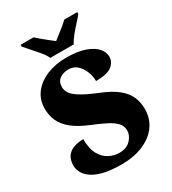

<svg xmlns="http://www.w3.org/2000/svg" viewBox="-222 -1047 1049 1172"><g transform="rotate(-30 302.5 -460.5)"><path d="M284 10Q203 10 152 -4Q101 -18 73 -40Q45 -62 34.5 -86Q24 -110 24 -129Q24 -174 43.5 -198Q63 -222 93 -231.5Q123 -241 157 -241Q157 -173 179.5 -133Q202 -93 236.5 -75.5Q271 -58 306 -58Q359 -58 387.5 -88.5Q416 -119 416 -153Q416 -185 394.5 -208Q373 -231 333.5 -251Q294 -271 240 -293Q164 -324 122 -359Q80 -394 63 -434Q46 -474 46 -518Q46 -582 81.5 -628Q117 -674 178 -699Q239 -724 315 -724Q396 -724 447.5 -705Q499 -686 523 -657.5Q547 -629 547 -598Q547 -561 514.5 -535Q482 -509 402 -509Q402 -543 389 -576.5Q376 -610 351.5 -632.5Q327 -655 291 -655Q254 -655 228.5 -637Q203 -619 203 -579Q203 -559 216 -538Q229 -517 267.5 -492.5Q306 -468 380 -438Q456 -408 498.5 -373.5Q541 -339 558 -299.5Q575 -260 575 -212Q575 -147 539.5 -97Q504 -47 438.5 -18.5Q373 10 284 10ZM231 -771Q221 -794 199 -820.5Q177 -847 153.5 -873Q130 -899 114 -918V-931H205Q216 -921 235.5 -904Q255 -887 276.5 -870.5Q298 -854 313 -842Q328 -854 349.5 -870.5Q371 -887 391.5 -904Q412 -921 422 -931H513V-918Q498 -899 474 -873Q450 -847 428.5 -820.5Q407 -794 396 -771Z"/></g></svg>

Font: Noto Serif Kannada Black
Style: Regular
Weight: 900
Version: Version 2.003